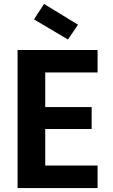

<svg xmlns="http://www.w3.org/2000/svg" viewBox="-20 -952 572 972"><path d="M474 -585H209V-410H444V-299H209V-114H474V0H69V-699H474ZM203 -932 375 -827 324 -752 152 -854Z"/></svg>

Font: SVN-Poppins SemiBold
Style: Regular
Weight: 600
Designer: Ninad Kale (Devanagari), Jonny Pinhorn (Latin)
Foundry: Indian Type Foundry
Version: Version 3.002 2017